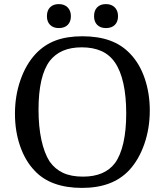

<svg xmlns="http://www.w3.org/2000/svg" viewBox="-20 -907 804 937"><path d="M711 -368Q711 -281 684.5 -204.5Q658 -128 611 -77Q570 -33 512.5 -11.5Q455 10 380 10Q304 10 246 -11Q188 -32 149 -74Q103 -122 78 -194.5Q53 -267 53 -352Q53 -439 79.5 -515.5Q106 -592 153 -643Q195 -688 250.5 -709Q306 -730 382 -730Q458 -730 515.5 -709.5Q573 -689 614 -646Q661 -598 686 -525Q711 -452 711 -368ZM168 -372Q168 -289 182 -224.5Q196 -160 222 -119Q248 -82 287.5 -63.5Q327 -45 385 -45Q491 -45 541 -111Q568 -148 582 -209.5Q596 -271 596 -354Q596 -437 582 -500Q568 -563 541 -602Q515 -640 474.5 -658Q434 -676 379 -676Q326 -676 287.5 -659.5Q249 -643 223 -610Q168 -537 168 -372ZM209 -828Q209 -856 224.5 -871.5Q240 -887 267 -887Q294 -887 310 -871Q326 -855 326 -828Q326 -801 310.5 -785.5Q295 -770 267 -770Q240 -770 224.5 -785.5Q209 -801 209 -828ZM439 -828Q439 -856 454.5 -871.5Q470 -887 497 -887Q524 -887 540 -871Q556 -855 556 -828Q556 -801 540.5 -785.5Q525 -770 497 -770Q470 -770 454.5 -785.5Q439 -801 439 -828Z"/></svg>

Font: Domine
Style: Regular
Weight: 400
Designer: Pablo Impallari, Rodrigo Fuenzalida, Brenda Gallo
Foundry: Pablo Impallari, Rodrigo Fuenzalida, Brenda Gallo
Version: Version 2.000